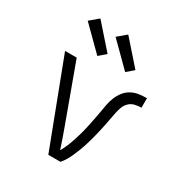

<svg xmlns="http://www.w3.org/2000/svg" viewBox="-178 -888 955 1015"><g transform="rotate(30 300.0 -381.0)"><path d="M263 0 65 -520H136L263 -173Q274 -143 284.5 -113Q295 -83 305 -52Q317 -73 326.5 -96Q336 -119 343.5 -142Q351 -165 357.5 -188.5Q364 -212 369 -236Q374 -260 379 -284Q384 -308 388 -332Q392 -356 396.5 -380.5Q401 -405 410 -427.5Q419 -450 434 -469.5Q449 -489 470.5 -501Q492 -513 516.5 -516.5Q541 -520 565 -520V-462Q546 -462 526.5 -457.5Q507 -453 492.5 -439.5Q478 -426 471 -407.5Q464 -389 460 -369.5Q456 -350 452.5 -330.5Q449 -311 445 -292Q441 -273 437 -254Q433 -235 428 -216Q423 -197 418 -178Q413 -159 406.5 -140Q400 -121 393 -103Q386 -85 378 -67Q370 -49 360 -32Q350 -15 337 0ZM396 -582 259 -718 311 -762 438 -618ZM226 -582 89 -718 141 -762 268 -618Z"/></g></svg>

Font: Iosevka Custom Light Extended
Style: Regular
Weight: 300
Width: 7
Monospace: yes
Designer: Belleve Invis
Foundry: Belleve Invis
Version: Version 11.2.4; ttfautohint (v1.8.4)